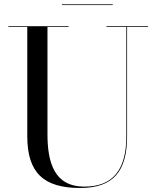

<svg xmlns="http://www.w3.org/2000/svg" viewBox="-20 -874 739 908"><path d="M273 -853.5V-850H513V-853.5ZM19.5 -750V-746.5H109V-230C109 -57 186 15 359 15C517 15 581 -65 581 -230V-746.5H679.5V-750H483.5V-746.5H577.5V-230C577.5 -68.5 512 8.5 379 8.5C235 8.5 204.5 -108 204.5 -240V-746.5H304.5V-750Z"/></svg>

Font: Bodoni* 48pt
Style: Regular
Weight: 400
Version: Version 2.3